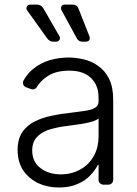

<svg xmlns="http://www.w3.org/2000/svg" viewBox="-20 -803 596 835"><path d="M146 -6.4Q104.8 -27 80.3 -62.5Q56.5 -100.5 56.5 -152Q56.5 -192.1 72.1 -220.5Q86.6 -246.4 115.8 -266.3Q144.2 -283.4 182.2 -294.4Q232.2 -306.5 266.3 -309.7L307.5 -315.3Q339.8 -319.6 344.5 -320.3Q375.4 -323.5 392.4 -333.8Q408.7 -342.3 408.7 -362.9V-376.4Q408.7 -433.2 375.7 -463.8Q343.4 -495.7 280.9 -495.7Q220.5 -495.7 184.3 -469.8Q154.5 -449.6 139.6 -424Q137.1 -419.4 132.3 -416.7Q127.5 -414.1 122.5 -414.1Q119 -414.1 114.7 -415.8L93.8 -423.3Q87.4 -425.4 83.6 -430.8Q79.9 -436.1 79.9 -442.8Q79.9 -448.5 82.4 -453.1Q100.1 -484 122.9 -502.1Q153.8 -528.4 196.7 -541.5Q237.9 -552.9 278.8 -552.9Q308.9 -552.9 344.5 -544.7Q380.3 -535.9 406.6 -516.7Q435.4 -497.2 454.5 -460.6Q472.3 -423.3 472.3 -370V-21Q472.3 -12.1 466.3 -6Q460.2 0 451.3 0H429.7Q421.2 0 415 -6Q408.7 -12.1 408.7 -21V-86.3H405.9Q392.8 -60.7 371.4 -39.4Q349.8 -16 315.3 -2.1Q282.7 12.4 236.2 12.4Q186.8 12.4 146 -6.4ZM110.4 -783H141.3Q149.5 -783 156.8 -778.8Q164.1 -774.5 168.3 -767.4L238.6 -645.2Q240.8 -641.7 240.8 -637.4Q240.8 -631 236.3 -626.4Q231.9 -621.8 225.1 -621.8H211.3Q203.8 -621.8 197.3 -625.4Q190.7 -628.9 186.1 -634.9L97.7 -758.5Q94.8 -762.4 94.8 -767.4Q94.8 -773.8 99.3 -778.4Q103.7 -783 110.4 -783ZM155.2 -72.8Q190.7 -44.7 244.7 -44.7Q292.6 -44.7 332 -67.5Q368.6 -88.8 389.2 -126.8Q408.7 -163.4 408.7 -209.2V-288Q404.1 -283 386 -275.6Q365.8 -269.9 347.7 -266.3L332.7 -263.8Q317.1 -261 305 -259.9L294.4 -258.2Q271.7 -255 266.3 -254.6Q224.8 -249.3 187.5 -237.2Q155.9 -224.8 137.4 -203.8Q120 -181.5 120 -149.9Q120 -99.1 155.2 -72.8ZM260.3 -783H296.9Q305 -783 311.6 -778.6Q318.2 -774.1 321 -766.7L369.7 -643.1Q370.7 -639.9 370.7 -637.1Q370.7 -630.7 366.3 -626.2Q361.9 -621.8 355.5 -621.8H337.4Q330.3 -621.8 324 -625.5Q317.8 -629.3 314.6 -635.3L246.8 -759.9Q245 -763.1 245 -767.4Q245 -773.8 249.5 -778.4Q253.9 -783 260.3 -783Z"/></svg>

Font: DeltaSans Light
Style: Regular
Weight: 300
Designer: Rasmus Andersson
Foundry: rsms
Version: Version 3.012